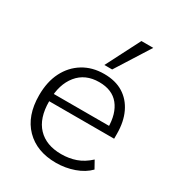

<svg xmlns="http://www.w3.org/2000/svg" viewBox="-181 -863 904 983"><g transform="rotate(30 271.5 -371.5)"><path d="M298 8Q184 8 117.5 -60Q51 -128 51 -249Q51 -329 80.5 -387Q110 -445 163 -477.5Q216 -510 286 -510Q353 -510 399 -481.5Q445 -453 470 -400.5Q495 -348 495 -276V-248H95V-292H457L440 -279Q440 -364 401 -412.5Q362 -461 285 -461Q203 -461 157 -404.5Q111 -348 111 -255V-248Q111 -148 160.5 -96Q210 -44 299 -44Q345 -44 385 -58Q425 -72 462 -106L487 -61Q455 -28 404 -10Q353 8 298 8ZM263 -550 366 -751H436L309 -550Z"/></g></svg>

Font: Mulish ExtraLight Light
Style: Regular
Weight: 300
Version: Version 3.603